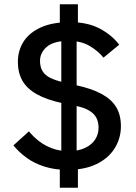

<svg xmlns="http://www.w3.org/2000/svg" viewBox="-20 -800 639 902"><path d="M346 82H261V-42L268 -56V-642L261 -656V-780H346V-656L340 -642V-56L346 -42ZM296 -2Q237 -2 188.5 -17.5Q140 -33 104 -59.5Q68 -86 43 -117L116 -183Q137 -157 164.5 -136Q192 -115 226.5 -102.5Q261 -90 302 -90Q348 -90 379.5 -105Q411 -120 427 -144.5Q443 -169 443 -200Q443 -226 433 -246Q423 -266 399 -280.5Q375 -295 334 -303L275 -315Q200 -331 153.5 -357Q107 -383 85.5 -420.5Q64 -458 64 -509Q64 -563 91 -605Q118 -647 172.5 -671.5Q227 -696 309 -696Q391 -696 448 -666Q505 -636 540 -590L466 -529Q444 -558 403 -583Q362 -608 303 -608Q233 -608 200.5 -580.5Q168 -553 168 -514Q168 -485 180 -465.5Q192 -446 216.5 -434Q241 -422 276 -414L341 -399Q413 -383 458.5 -358Q504 -333 526 -296.5Q548 -260 548 -207Q548 -150 518.5 -103Q489 -56 433 -29Q377 -2 296 -2Z"/></svg>

Font: IBM Plex Sans Medium
Style: Regular
Weight: 500
Designer: Mike Abbink, Paul van der Laan, Pieter van Rosmalen
Foundry: Bold Monday
Version: Version 3.201